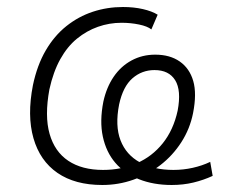

<svg xmlns="http://www.w3.org/2000/svg" viewBox="-20 -520 665 548"><path d="M272 8Q194 8 144 -26.5Q94 -61 75.5 -125.5Q57 -190 74 -277Q86 -334 110.5 -376Q135 -418 169.5 -445.5Q204 -473 245 -486.5Q286 -500 331 -500Q362 -500 388 -494Q414 -488 430 -478L412 -436Q401 -445 377 -450Q353 -455 327 -455Q292 -455 259.5 -443.5Q227 -432 199.5 -409.5Q172 -387 152 -351Q132 -315 121 -265Q107 -189 121.5 -138Q136 -87 175 -61Q214 -35 274 -35Q326 -35 370 -54Q414 -73 444.5 -111Q475 -149 487 -204Q498 -262 480 -291Q462 -320 421 -320Q385 -320 358 -296.5Q331 -273 320 -222Q308 -161 324 -119.5Q340 -78 379.5 -56.5Q419 -35 475 -35Q503 -35 530 -41Q557 -47 580 -58L587 -18Q561 -6 532 1Q503 8 470 8Q418 8 376.5 -8.5Q335 -25 309 -55.5Q283 -86 273.5 -130Q264 -174 275 -230Q284 -271 304.5 -301Q325 -331 355.5 -347.5Q386 -364 423 -364Q465 -364 493 -344.5Q521 -325 531.5 -289Q542 -253 531 -197Q522 -152 497.5 -114Q473 -76 438 -49Q403 -22 360.5 -7Q318 8 272 8Z"/></svg>

Font: Nunito Sans 7pt SemiCondensed ExtraLight
Style: Italic
Weight: 250
Width: 4
Italic angle: -9°
Designer: Vernon Adams
Foundry: Vernon Adams
Version: Version 3.101;gftools[0.9.27]